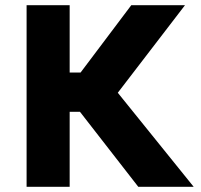

<svg xmlns="http://www.w3.org/2000/svg" viewBox="-20 -720 773 740"><path d="M513 0 231.5 -362 486 -700H693L434 -362.5L726.5 0ZM82.5 0V-700H248.5V-440.5H380.5V-289H248.5V0Z"/></svg>

Font: Geologica Roman
Style: Bold
Weight: 700
Designer: Sindre Bremnes, Frode Helland
Foundry: Monokrom Skriftforlag AS
Version: Version 1.010;gftools[0.9.28]